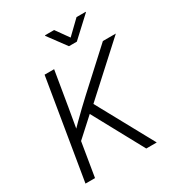

<svg xmlns="http://www.w3.org/2000/svg" viewBox="-216 -1079 1126 1217"><g transform="rotate(-30 346.5 -471.0)"><path d="M137.7 -226.1 143.6 -299.8Q175.8 -333 206.3 -363.5Q236.8 -394 267.8 -423.6Q298.8 -453.1 331.5 -483.4L598.1 -727.5H692.9L331.1 -397.9L325.2 -396.5ZM50.8 0 171.4 -727.5H241.2L199.2 -475.1L170.9 -311L166 -275.4L120.6 0ZM495.6 0 288.1 -381.3 335 -433.6 572.3 0ZM365.2 -942.4 432.1 -848.6 529.3 -942.4H596.7L595.7 -938.5L453.1 -806.6H395.5L297.9 -938.5L298.8 -942.4Z"/></g></svg>

Font: Inter Light
Style: Italic
Weight: 300
Italic angle: -9.3988°
Designer: Rasmus Andersson
Foundry: rsms
Version: Version 4.001;git-66647c0bb